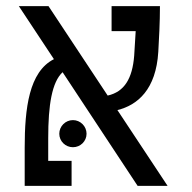

<svg xmlns="http://www.w3.org/2000/svg" viewBox="-20 -606 626 626"><path d="M428.7 0H526.4L362.8 -247.1C428.7 -263.2 488.8 -314.5 496.1 -437C498.5 -478 501.5 -534.2 501.5 -585.9H343.8V-504.4H422.4C420.9 -477.1 418.9 -450.2 417.5 -424.3C411.6 -349.6 385.3 -306.6 331.1 -294.4L138.2 -585.9H41.5L155.8 -413.1C74.7 -372.1 60.5 -252.9 60.5 -124.5V0H213.4V-81.5H137.2V-155.8C137.2 -264.2 149.4 -338.4 184.1 -370.6ZM217.8 -126C242.2 -126 262.2 -145.5 262.2 -169.9C262.2 -194.3 242.2 -214.4 217.8 -214.4C193.4 -214.4 173.3 -194.3 173.3 -169.9C173.3 -145.5 193.4 -126 217.8 -126Z"/></svg>

Font: Cascadia Code SemiLight
Style: Regular
Weight: 350
Monospace: yes
Designer: Aaron Bell
Foundry: Saja Typeworks
Version: Version 2404.023